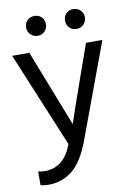

<svg xmlns="http://www.w3.org/2000/svg" viewBox="-94 -747 682 981"><g transform="rotate(-10 246.5 -257.0)"><path d="M191.5 -673.5Q206 -659 206 -637Q206 -615 191.5 -600Q177 -585 155 -585Q133 -585 118 -600Q103 -615 103 -637Q103 -659 118 -673.5Q133 -688 155 -688Q177 -688 191.5 -673.5ZM393 -673.5Q408 -659 408 -637Q408 -615 393 -600Q378 -585 356 -585Q334 -585 319.5 -600Q305 -615 305 -637Q305 -659 319.5 -673.5Q334 -688 356 -688Q378 -688 393 -673.5ZM78 174Q52 174 36 169V98Q51 102 70 102Q171 102 213 -13L8 -507H97L252 -110Q260 -138 391 -507H476L293 -13Q254 90 200.5 132Q147 174 78 174Z"/></g></svg>

Font: Hind Vadodara
Style: Regular
Weight: 400
Designer: Hitesh Malaviya
Foundry: Indian Type Foundry
Version: Version 0.702;PS 1.0;hotconv 1.0.81;makeotf.lib2.5.63406